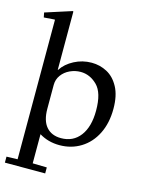

<svg xmlns="http://www.w3.org/2000/svg" viewBox="-156 -892 897 1178"><g transform="rotate(15 292.0 -303.0)"><path d="M156 -806 160 -804V-434H162Q189 -476 240.5 -503Q292 -530 351 -530Q403 -530 448.5 -506Q494 -482 523 -428.5Q552 -375 552 -291Q552 -200 518 -132Q484 -64 424 -27Q364 10 289 10Q217 10 160 -25V160L250 162V200H-6V162L64 160V-725L62 -727L-6 -722L-12 -752ZM287 -34Q364 -34 408 -92Q452 -150 452 -253Q452 -366 405.5 -412Q359 -458 300 -458Q265 -458 232.5 -443Q200 -428 180 -400.5Q160 -373 160 -338V-187Q160 -111 193.5 -72.5Q227 -34 287 -34Z"/></g></svg>

Font: Minipax
Style: Regular
Weight: 400
Designer: Raphaël Ronot, Igor Stepanchenko (Cyrillic)
Foundry: steppetype
Version: Version 1.002